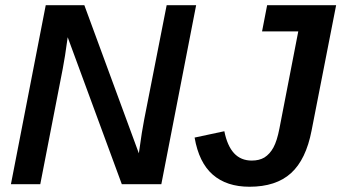

<svg xmlns="http://www.w3.org/2000/svg" viewBox="-20 -708 1312 738"><path d="M221.2 -443.8 134.8 0H22L155.8 -688H304.2L513.7 -118.7Q520.5 -168 525.1 -196.8Q529.8 -225.6 534.2 -248.5L620.6 -688H733.9L600.1 0H448.2L240.2 -564.9Q234.9 -524.9 230 -494.4Q225.1 -463.9 221.2 -443.8ZM939 9.8Q851.1 9.8 797.9 -36.6Q744.6 -83 728 -179.2L842.3 -203.6Q853.5 -147.5 879.6 -119.1Q905.8 -90.8 947.8 -90.8Q976.1 -90.8 996.1 -102.5Q1017.1 -115.7 1031 -141.1Q1044.9 -166.5 1054.2 -214.8L1126.5 -587.4H987.3L1006.8 -688H1272L1177.7 -206.5Q1156.2 -94.7 1098.6 -42.5Q1041 9.8 939 9.8Z"/></svg>

Font: Arimo SemiBold
Style: Italic
Weight: 600
Italic angle: -12°
Version: Version 1.33